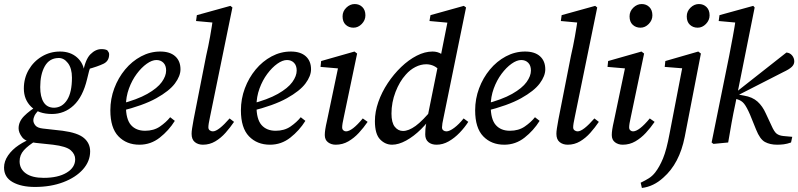

<svg xmlns="http://www.w3.org/2000/svg" viewBox="-43 -705 3950 950"><path d="M49 -70Q49 -103 76 -130.5Q103 -158 150 -186L163 -175Q135 -147 128.5 -134Q122 -121 122 -109Q122 -97 132 -84.5Q142 -72 169 -69L267 -58Q342 -48 372.5 -22Q403 4 403 44Q403 93 367.5 133Q332 173 270 196.5Q208 220 130 220Q62 220 19.5 196Q-23 172 -23 124Q-23 93 -3 64Q17 35 50 13Q83 -9 119 -21L137 -10Q96 15 75 38.5Q54 62 54 93Q54 131 85 153Q116 175 173 175Q244 175 286.5 149.5Q329 124 329 83Q329 58 307 38.5Q285 19 219 11L134 2Q84 -3 66.5 -26Q49 -49 49 -70ZM225 -172Q265 -173 289 -210.5Q313 -248 313 -321Q313 -367 293 -393Q273 -419 246 -418Q201 -417 178.5 -377Q156 -337 156 -274Q156 -226 173 -199Q190 -172 225 -172ZM75 -267Q75 -318 99 -359.5Q123 -401 164 -425.5Q205 -450 254 -450Q305 -450 338 -421Q371 -392 375 -345L367 -344Q379 -411 404.5 -436.5Q430 -462 459 -462Q478 -462 488 -456Q492 -451 494.5 -446.5Q497 -442 497 -436Q497 -403 469 -389.5Q441 -376 390 -362L411 -388Q403 -372 398 -354.5Q393 -337 388 -314Q367 -226 321.5 -183.5Q276 -141 214 -141Q148 -141 111.5 -176.5Q75 -212 75 -267Z M647 11Q583 11 543 -30.5Q503 -72 503 -159Q503 -216 522.5 -268Q542 -320 576 -361Q610 -402 655 -426Q700 -450 750 -450Q798 -450 824 -426.5Q850 -403 850 -362Q850 -329 822.5 -292Q795 -255 730.5 -219Q666 -183 553 -155L550 -190Q636 -212 686 -240.5Q736 -269 757.5 -299Q779 -329 779 -356Q779 -381 765.5 -394.5Q752 -408 731 -408Q709 -408 683 -389.5Q657 -371 633.5 -339.5Q610 -308 595 -267Q580 -226 580 -181Q580 -115 605 -86.5Q630 -58 675 -58Q718 -58 748.5 -79Q779 -100 799 -125L822 -107Q792 -59 747.5 -24Q703 11 647 11Z M961 11Q937 11 921 -2Q905 -15 905 -43Q905 -54 907.5 -70Q910 -86 915 -114L977 -429Q988 -476 996.5 -524Q1005 -572 1012 -621L1036 -591L927 -601L931 -630L1097 -676L1107 -668L996 -126Q988 -90 988 -75Q988 -65 995 -60Q1002 -55 1010 -55Q1024 -55 1045 -71.5Q1066 -88 1093 -119L1115 -102Q1096 -74 1073 -48Q1050 -22 1022 -5.5Q994 11 961 11Z M1293 11Q1229 11 1189 -30.5Q1149 -72 1149 -159Q1149 -216 1168.5 -268Q1188 -320 1222 -361Q1256 -402 1301 -426Q1346 -450 1396 -450Q1444 -450 1470 -426.5Q1496 -403 1496 -362Q1496 -329 1468.5 -292Q1441 -255 1376.5 -219Q1312 -183 1199 -155L1196 -190Q1282 -212 1332 -240.5Q1382 -269 1403.5 -299Q1425 -329 1425 -356Q1425 -381 1411.5 -394.5Q1398 -408 1377 -408Q1355 -408 1329 -389.5Q1303 -371 1279.5 -339.5Q1256 -308 1241 -267Q1226 -226 1226 -181Q1226 -115 1251 -86.5Q1276 -58 1321 -58Q1364 -58 1394.5 -79Q1425 -100 1445 -125L1468 -107Q1438 -59 1393.5 -24Q1349 11 1293 11Z M1564 -37Q1564 -49 1566.5 -65.5Q1569 -82 1575 -108L1632 -380L1648 -365L1543 -374L1546 -403L1711 -450L1724 -440L1658 -125Q1650 -90 1650 -75Q1650 -65 1656 -60Q1662 -55 1669 -55Q1699 -55 1752 -119L1776 -102Q1756 -73 1732.5 -47.5Q1709 -22 1680.5 -5.5Q1652 11 1618 11Q1596 11 1580 -1Q1564 -13 1564 -37ZM1706 -568Q1683 -568 1667.5 -582.5Q1652 -597 1652 -624Q1652 -649 1670.5 -667Q1689 -685 1712 -685Q1735 -685 1750 -670Q1765 -655 1765 -629Q1765 -605 1747 -586.5Q1729 -568 1706 -568Z M1897 11Q1863 11 1837.5 -15.5Q1812 -42 1812 -106Q1812 -152 1829 -200.5Q1846 -249 1875.5 -293.5Q1905 -338 1942 -373.5Q1979 -409 2019 -429.5Q2059 -450 2097 -450Q2122 -450 2141 -438Q2160 -426 2183 -398L2139 -349Q2122 -370 2104 -378.5Q2086 -387 2066 -387Q2039 -387 2012.5 -373.5Q1986 -360 1965 -336Q1934 -302 1914 -250Q1894 -198 1894 -143Q1894 -98 1910.5 -77.5Q1927 -57 1951 -57Q1979 -57 2013.5 -82Q2048 -107 2100 -170L2107 -148Q2077 -102 2040.5 -66Q2004 -30 1966.5 -9.5Q1929 11 1897 11ZM2152 -125Q2148 -108 2146 -95Q2144 -82 2144 -75Q2144 -65 2150.5 -60Q2157 -55 2166 -55Q2181 -55 2204.5 -72.5Q2228 -90 2251 -119L2274 -102Q2256 -74 2231 -48Q2206 -22 2177 -5.5Q2148 11 2117 11Q2092 11 2076.5 -2Q2061 -15 2061 -40Q2061 -51 2062 -66.5Q2063 -82 2069 -109L2126 -391L2136 -419L2175 -615L2192 -591L2082 -601L2087 -630L2252 -676L2263 -668Z M2452 11Q2388 11 2348 -30.5Q2308 -72 2308 -159Q2308 -216 2327.5 -268Q2347 -320 2381 -361Q2415 -402 2460 -426Q2505 -450 2555 -450Q2603 -450 2629 -426.5Q2655 -403 2655 -362Q2655 -329 2627.5 -292Q2600 -255 2535.5 -219Q2471 -183 2358 -155L2355 -190Q2441 -212 2491 -240.5Q2541 -269 2562.5 -299Q2584 -329 2584 -356Q2584 -381 2570.5 -394.5Q2557 -408 2536 -408Q2514 -408 2488 -389.5Q2462 -371 2438.5 -339.5Q2415 -308 2400 -267Q2385 -226 2385 -181Q2385 -115 2410 -86.5Q2435 -58 2480 -58Q2523 -58 2553.5 -79Q2584 -100 2604 -125L2627 -107Q2597 -59 2552.5 -24Q2508 11 2452 11Z M2766 11Q2742 11 2726 -2Q2710 -15 2710 -43Q2710 -54 2712.5 -70Q2715 -86 2720 -114L2782 -429Q2793 -476 2801.5 -524Q2810 -572 2817 -621L2841 -591L2732 -601L2736 -630L2902 -676L2912 -668L2801 -126Q2793 -90 2793 -75Q2793 -65 2800 -60Q2807 -55 2815 -55Q2829 -55 2850 -71.5Q2871 -88 2898 -119L2920 -102Q2901 -74 2878 -48Q2855 -22 2827 -5.5Q2799 11 2766 11Z M2984 -37Q2984 -49 2986.5 -65.5Q2989 -82 2995 -108L3052 -380L3068 -365L2963 -374L2966 -403L3131 -450L3144 -440L3078 -125Q3070 -90 3070 -75Q3070 -65 3076 -60Q3082 -55 3089 -55Q3119 -55 3172 -119L3196 -102Q3176 -73 3152.5 -47.5Q3129 -22 3100.5 -5.5Q3072 11 3038 11Q3016 11 3000 -1Q2984 -13 2984 -37ZM3126 -568Q3103 -568 3087.5 -582.5Q3072 -597 3072 -624Q3072 -649 3090.5 -667Q3109 -685 3132 -685Q3155 -685 3170 -670Q3185 -655 3185 -629Q3185 -605 3167 -586.5Q3149 -568 3126 -568Z M3409 -568Q3386 -568 3370.5 -582.5Q3355 -597 3355 -624Q3355 -649 3373.5 -667Q3392 -685 3415 -685Q3438 -685 3453 -670Q3468 -655 3468 -629Q3468 -605 3450 -586.5Q3432 -568 3409 -568ZM3133 225 3127 199Q3150 188 3167.5 177Q3185 166 3199 148Q3220 121 3237.5 79Q3255 37 3270 -44L3335 -381L3359 -365L3246 -374L3249 -403L3412 -450L3425 -440L3345 -28Q3319 104 3239 174Q3191 218 3133 225Z M3478 0 3565 -429Q3574 -476 3583 -524Q3592 -572 3599 -621L3623 -591L3513 -601L3517 -630L3684 -676L3691 -668L3596 -194Q3585 -143 3576.5 -95.5Q3568 -48 3560 0L3487 7ZM3871 0Q3851 7 3835 9Q3819 11 3802 11Q3767 11 3742 -2.5Q3717 -16 3698 -64L3668 -138Q3652 -175 3639 -191.5Q3626 -208 3604 -214L3587 -219L3585 -238L3848 -445Q3865 -444 3876 -431Q3887 -418 3887 -401Q3887 -386 3874.5 -374Q3862 -362 3832 -348L3603 -231L3606 -238L3638 -232Q3680 -225 3705 -202.5Q3730 -180 3746 -144L3774 -84Q3788 -52 3800.5 -43Q3813 -34 3833 -32L3877 -28Z"/></svg>

Font: Lisu Bosa Medium
Style: Italic
Weight: 500
Italic angle: -19°
Designer: David Morse, Annie Olsen, Victor Gaultney, Frank Grießhammer (Latin)
Foundry: SIL International
Version: Version 2.000